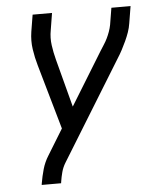

<svg xmlns="http://www.w3.org/2000/svg" viewBox="-53 -576 705 828"><g transform="rotate(-5 300.0 -162.5)"><path d="M94 205 95 198Q100 168 108.5 138Q117 108 134 81L202 -30L122 -310Q112 -344 106.5 -381Q101 -418 107 -457L119 -530H203L191 -456Q185 -424 189.5 -391.5Q194 -359 202 -329L257 -120L397 -348Q405 -361 413.5 -374Q422 -387 428.5 -400.5Q435 -414 440 -428Q445 -442 448 -457L460 -530H543L531 -457Q528 -437 521.5 -418.5Q515 -400 506.5 -381.5Q498 -363 488.5 -345Q479 -327 468 -310L204 119Q193 137 187.5 157.5Q182 178 179 198L178 205Z"/></g></svg>

Font: Iosevka Curly Extended Oblique
Style: Regular
Weight: 400
Width: 7
Italic angle: -9°
Monospace: yes
Designer: Belleve Invis
Foundry: Belleve Invis
Version: Version 11.1.0; ttfautohint (v1.8.3)